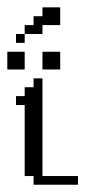

<svg xmlns="http://www.w3.org/2000/svg" viewBox="-44 -508 259 528"><path d="M48.3 0V-23.9H23.9V-219.2H0V-243.7H23.9V-268.1H48.3V-292.5H72.8V-23.9H170.4V0ZM-23.9 -316.9V-365.7H23.9V-316.9ZM72.8 -316.9V-365.7H121.6V-316.9ZM0 -390.1V-414.6H23.9V-390.1ZM23.9 -414.6V-439H48.3V-463.4H72.8V-487.8H121.6V-439H72.8V-414.6Z"/></svg>

Font: FS Mondwest Regular
Style: Regular
Weight: 400
Designer: NZWStudios2024
Foundry: https://fontstruct.com
Version: Version 1.0